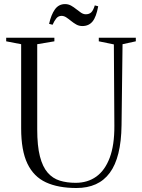

<svg xmlns="http://www.w3.org/2000/svg" viewBox="-20 -932 710 962"><path d="M363 10Q271.5 10 210 -18.5Q148.5 -47 117.2 -112.5Q86 -178 86 -288.5V-710.5L11 -725V-743H252.5V-725L166.5 -710.5V-284Q166.5 -201 180 -148.5Q193.5 -96 218.8 -67Q244 -38 279.5 -27Q315 -16 359 -16Q419 -16 462.5 -47.2Q506 -78.5 529.8 -141.8Q553.5 -205 553 -301L550.5 -709.5L475 -725V-743H660.5V-725L594 -710.5L589 -305Q588 -223.5 573.2 -164Q558.5 -104.5 530 -66Q501.5 -27.5 459.8 -8.8Q418 10 363 10ZM392.5 -801.5Q376 -801.5 362.2 -809.2Q348.5 -817 336.2 -827Q324 -837 312.2 -844.8Q300.5 -852.5 288.5 -852.5Q272 -852.5 261.8 -839.5Q251.5 -826.5 243.5 -808L226 -812.5Q236 -858 255 -884.8Q274 -911.5 306 -911.5Q322.5 -911.5 336.2 -903.8Q350 -896 362.2 -886Q374.5 -876 386.2 -868.2Q398 -860.5 410 -860.5Q426.5 -860.5 436.8 -869.8Q447 -879 455 -905L472 -900.5Q462.5 -847.5 443.8 -824.5Q425 -801.5 392.5 -801.5Z"/></svg>

Font: Merriweather 144pt Light
Style: Regular
Weight: 300
Version: Version 2.100